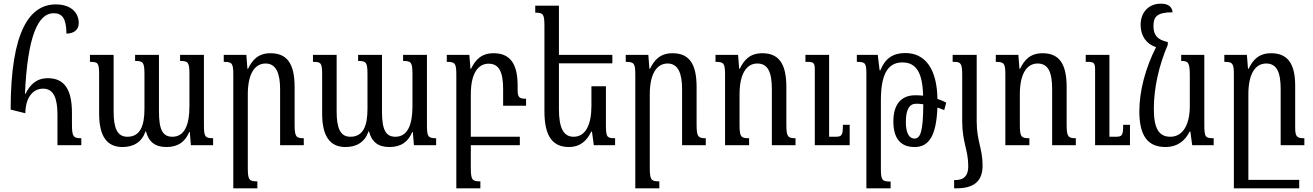

<svg xmlns="http://www.w3.org/2000/svg" viewBox="-20 -791 7151 1046"><path d="M118 -174C119 -257 157 -308 215 -308C273 -308 293 -254 293 -166V0H423V-38C380 -38 372 -46 372 -113V-176C372 -303 331 -365 241 -365C178 -365 143 -329 119 -280H116C130 -593 187 -719 272 -719C320 -719 341 -690 342 -608C385 -608 409 -631 409 -665C409 -724 365 -767 284 -767C144 -767 38 -627 38 -194Z M961 -492V-459C1006 -459 1012 -451 1012 -385V-211C1012 -112 986 -46 919 -46C866 -46 846 -85 846 -184V-492H716V-459C761 -459 767 -451 767 -384V-197C767 -104 743 -46 674 -46C619 -46 599 -92 599 -184V-492H470V-454C515 -454 520 -448 520 -383V-172C520 -47 564 10 647 10C708 10 753 -17 773 -76H775C790 -17 826 10 887 10C952 10 990 -21 1011 -72H1014L1020 0H1141V-38C1096 -38 1091 -47 1091 -112V-492Z M1635 -38C1593 -38 1585 -46 1585 -113V-317C1585 -444 1544 -501 1454 -501C1387 -501 1355 -465 1331 -416H1328L1322 -492H1199V-454C1245 -454 1251 -446 1251 -383V235H1382V197C1339 197 1330 191 1330 125V-277C1330 -391 1369 -445 1427 -445C1486 -445 1506 -388 1506 -305V0H1635Z M2176 -492V-459C2221 -459 2227 -451 2227 -385V-211C2227 -112 2201 -46 2134 -46C2081 -46 2061 -85 2061 -184V-492H1931V-459C1976 -459 1982 -451 1982 -384V-197C1982 -104 1958 -46 1889 -46C1834 -46 1814 -92 1814 -184V-492H1685V-454C1730 -454 1735 -448 1735 -383V-172C1735 -47 1779 10 1862 10C1923 10 1968 -17 1988 -76H1990C2005 -17 2041 10 2102 10C2167 10 2205 -21 2226 -72H2229L2235 0H2356V-38C2311 -38 2306 -47 2306 -112V-492Z M2545 125V0H2812V-46H2545V-277C2545 -391 2584 -444 2642 -444C2701 -444 2721 -395 2721 -305V-215H2846V-253C2808 -253 2800 -261 2800 -303V-325C2800 -444 2759 -501 2669 -501C2602 -501 2570 -465 2546 -416H2543L2537 -492H2414V-454C2460 -454 2466 -446 2466 -383V235H2597V197C2554 197 2545 191 2545 125Z M3281 -321H3202V-213C3202 -117 3173 -46 3105 -46C3049 -46 3025 -95 3025 -198V-446H3316V-492H3025V-760H2896V-722C2939 -722 2946 -715 2946 -649V-185C2946 -48 2991 10 3080 10C3139 10 3177 -23 3201 -74H3205L3215 0H3331V-38C3287 -38 3281 -43 3281 -112Z M3825 -38C3783 -38 3775 -46 3775 -113V-317C3775 -444 3734 -501 3644 -501C3577 -501 3545 -465 3521 -416H3518L3512 -492H3389V-454C3435 -454 3441 -446 3441 -383V235H3572V197C3529 197 3520 191 3520 125V-277C3520 -391 3559 -445 3617 -445C3676 -445 3696 -388 3696 -305V0H3825Z M4314 -38C4272 -38 4264 -46 4264 -113V-317C4264 -444 4223 -501 4133 -501C4066 -501 4034 -465 4010 -416H4007L4001 -492H3878V-454C3924 -454 3930 -446 3930 -383V0H4061V-38C4018 -38 4009 -44 4009 -110V-277C4009 -391 4048 -445 4106 -445C4165 -445 4185 -395 4185 -305V0H4314ZM4609 -111H4572C4572 -52 4566 -46 4530 -46H4497V-492H4368V-454H4377C4414 -454 4419 -448 4419 -408V0H4609Z M4700 235H4832V198C4788 198 4779 193 4779 130V-244C4779 -378 4812 -451 4896 -451C4973 -451 5006 -393 5009 -270C4995 -271 4981 -272 4966 -272C4893 -272 4847 -226 4847 -130C4847 -38 4885 10 4963 10C5041 10 5081 -52 5087 -205C5100 -201 5112 -196 5124 -191L5135 -232C5120 -240 5104 -247 5087 -252C5085 -417 5019 -502 4913 -502C4842 -502 4802 -471 4776 -408H4772L4762 -492H4648V-454C4695 -454 4700 -447 4700 -386ZM4915 -127C4915 -194 4934 -226 4972 -226C4984 -226 4996 -225 5010 -223C5009 -76 4995 -36 4962 -36C4934 -36 4915 -64 4915 -127Z M5222 -130C5222 -16 5255 25 5255 115C5255 167 5231 190 5184 190H5178V235H5190C5290 235 5333 193 5333 111C5333 17 5301 -22 5301 -129V-492H5170V-454H5179C5216 -454 5222 -443 5222 -381Z M5841 -38C5799 -38 5791 -46 5791 -113V-317C5791 -444 5750 -501 5660 -501C5593 -501 5561 -465 5537 -416H5534L5528 -492H5405V-454C5451 -454 5457 -446 5457 -383V0H5588V-38C5545 -38 5536 -44 5536 -110V-277C5536 -391 5575 -445 5633 -445C5692 -445 5712 -395 5712 -305V0H5841ZM6136 -111H6099C6099 -52 6093 -46 6057 -46H6024V-492H5895V-454H5904C5941 -454 5946 -448 5946 -408V0H6136Z M6330 10C6393 10 6436 -23 6461 -74H6465L6475 0H6592V-38C6547 -38 6541 -43 6541 -112V-492H6415V-459C6453 -459 6462 -452 6462 -379V-213C6462 -115 6426 -46 6356 -46C6293 -46 6266 -92 6266 -198C6266 -310 6293 -433 6342 -547V-562C6285 -574 6264 -600 6264 -649C6264 -699 6282 -724 6368 -724C6366 -751 6348 -771 6304 -771C6237 -771 6194 -723 6194 -656C6194 -594 6226 -551 6278 -534C6220 -420 6187 -294 6187 -185C6187 -48 6235 10 6330 10Z M7036 -97V-325C7036 -444 6995 -501 6905 -501C6838 -501 6806 -465 6782 -416H6779L6773 -492H6650V-454C6696 -454 6702 -446 6702 -383V235H7058V189H6781V-277C6781 -391 6820 -445 6878 -445C6937 -445 6957 -395 6957 -305V0H7086V-38C7045 -38 7036 -46 7036 -97Z"/></svg>

Font: Noto Serif Armenian ExtraCondensed Medium
Style: Regular
Weight: 500
Width: 2
Designer: Monotype Design Team
Foundry: Monotype Imaging Inc.
Version: Version 2.008